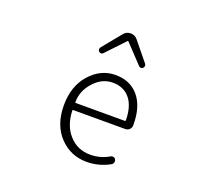

<svg xmlns="http://www.w3.org/2000/svg" viewBox="-137 -989 1275 1173"><g transform="rotate(20 500.0 -402.0)"><path d="M535.2 12.7Q429.7 12.7 358.4 -63Q287.1 -138.7 287.1 -265.6Q287.1 -390.6 356.9 -468.8Q426.8 -546.9 521.5 -546.9Q618.2 -546.9 672.9 -481.4Q727.5 -416 727.5 -298.8Q727.5 -294.9 727.5 -292Q726.6 -277.3 715.8 -267.1Q705.1 -256.8 689.5 -256.8H350.6Q346.7 -256.8 346.7 -252.9Q349.6 -156.2 403.3 -96.2Q457 -36.1 541 -36.1Q606.4 -36.1 663.1 -69.3Q670.9 -74.2 680.7 -71.8Q690.4 -69.3 694.3 -60.5Q699.2 -51.8 696.3 -41.5Q693.4 -31.2 684.6 -26.4Q614.3 12.7 535.2 12.7ZM346.7 -306.6Q346.7 -302.7 350.6 -302.7H669.9Q674.8 -302.7 674.8 -307.6Q674.8 -307.6 674.8 -307.6Q673.8 -400.4 633.3 -448.7Q592.8 -497.1 522.5 -497.1Q456.1 -497.1 406.2 -445.3Q346.7 -384.8 346.7 -306.6ZM378.9 -645.5Q372.1 -651.4 372.1 -660.2Q372.1 -667 376 -672.9L475.6 -794.9Q493.2 -817.4 521.5 -817.4Q549.8 -817.4 567.4 -794.9L667 -672.9Q670.9 -667 670.9 -660.2Q670.9 -651.4 664.1 -645.5Q659.2 -640.6 651.4 -640.6Q651.4 -640.6 650.4 -640.6Q642.6 -640.6 637.7 -646.5L524.4 -766.6Q523.4 -767.6 521.5 -767.6Q519.5 -767.6 518.6 -766.6L405.3 -646.5Q400.4 -640.6 392.6 -640.6Q391.6 -640.6 391.6 -640.6Q383.8 -640.6 378.9 -645.5Z"/></g></svg>

Font: Gen Jyuu Gothic L Monospace Light
Style: Regular
Weight: 300
Designer: [Source Han Sans]
Ryoko NISHIZUKA  (kana & ideographs); Paul D. Hunt (Latin, Greek & Cyrillic); Wenlong ZHANG  (bopomofo
Version: Version 1.002.20150607